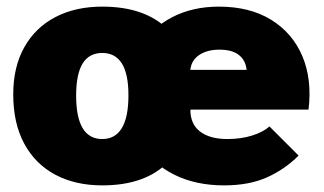

<svg xmlns="http://www.w3.org/2000/svg" viewBox="-20 -540 978 580"><path d="M657 20Q571 20 506 -12.5Q441 -45 404.5 -105.5Q368 -166 368 -251Q368 -335 403 -395.5Q438 -456 500 -488Q562 -520 641 -520Q735 -520 799.5 -480Q864 -440 893.5 -370Q923 -300 912 -209H555Q555 -165 584.5 -142.5Q614 -120 667 -120Q708 -120 741.5 -130.5Q775 -141 794 -158L882 -70Q840 -28 786 -4Q732 20 657 20ZM289 20Q208 20 147.5 -12Q87 -44 53.5 -105.5Q20 -167 20 -255Q20 -338 53.5 -397.5Q87 -457 147.5 -488.5Q208 -520 289 -520Q419 -520 488.5 -450Q558 -380 558 -255Q558 -123 489 -51.5Q420 20 289 20ZM289 -120Q328 -120 348 -153Q368 -186 368 -252Q368 -317 348 -348.5Q328 -380 289 -380Q249 -380 229.5 -348Q210 -316 210 -251Q210 -120 289 -120ZM555 -329H725Q722 -358 701.5 -374Q681 -390 643 -390Q606 -390 582 -374Q558 -358 555 -329Z"/></svg>

Font: Moderustic ExtraBold
Style: Regular
Weight: 800
Designer: Tural Alisoy
Foundry: TAFT Foundry
Version: Version 2.120